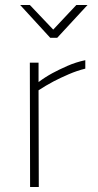

<svg xmlns="http://www.w3.org/2000/svg" viewBox="-20 -752 394 772"><path d="M100 -500H135V-422Q160 -441 191 -458Q217 -472 251 -487Q285 -502 323 -510V-476Q290 -468 256.5 -453.5Q223 -439 196 -425Q164 -408 135 -389L136 0H101ZM61 -732H100L194 -633L287 -732H332L210 -600H182Z"/></svg>

Font: Panefresco 1wt
Style: Regular
Weight: 250
Version: Version 1.000